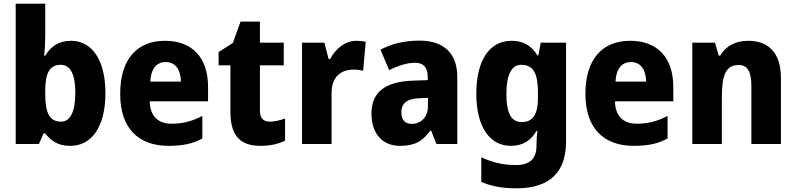

<svg xmlns="http://www.w3.org/2000/svg" viewBox="-20 -780 4313 1040"><path d="M225 -583V-760H65V0H191L216 -57H225C257 -17 293 10 361 10C476 10 551 -92 551 -276C551 -458 476 -559 365 -559C298 -559 254 -528 225 -478H219C223 -512 225 -550 225 -583ZM309 -429C361 -429 388 -378 388 -278C388 -174 360 -121 311 -121C248 -121 225 -169 225 -270V-294C226 -384 249 -429 309 -429Z M874 -559C724 -559 631 -462 631 -271C631 -84 731 10 893 10C971 10 1026 -2 1076 -30V-152C1020 -123 971 -110 909 -110C833 -110 793 -154 791 -231H1107V-309C1107 -470 1019 -559 874 -559ZM878 -444C931 -444 959 -401 960 -338H794C798 -412 831 -444 878 -444Z M1441 -121C1407 -121 1388 -140 1388 -180V-426H1517V-549H1388V-663H1283L1241 -547L1164 -498V-426H1228V-174C1228 -37 1289 10 1391 10C1447 10 1489 -1 1524 -18V-138C1495 -128 1469 -121 1441 -121Z M1910 -559C1847 -559 1795 -512 1768 -460H1760L1737 -549H1616V0H1776V-276C1776 -370 1833 -403 1896 -403C1918 -403 1935 -400 1947 -397L1961 -554C1946 -557 1926 -559 1910 -559Z M2252 -560C2170 -560 2099 -542 2041 -511L2088 -400C2138 -425 2186 -440 2228 -440C2273 -440 2297 -416 2297 -363V-346L2213 -343C2068 -337 1992 -282 1992 -165C1992 -57 2051 10 2146 10C2228 10 2269 -15 2311 -73H2315L2344 0H2457V-363C2457 -493 2382 -560 2252 -560ZM2253 -248 2298 -250V-204C2298 -146 2260 -109 2211 -109C2176 -109 2154 -128 2154 -171C2154 -218 2181 -246 2253 -248Z M2750 -559C2633 -559 2560 -455 2560 -273C2560 -94 2632 10 2747 10C2811 10 2855 -18 2886 -71H2891C2888 -48 2886 -20 2886 1V10C2886 81 2848 114 2775 114C2707 114 2650 101 2587 72V205C2644 230 2702 240 2777 240C2960 240 3046 151 3046 -13V-549H2909L2896 -480H2891C2858 -533 2815 -559 2750 -559ZM2804 -429C2869 -429 2894 -382 2894 -277V-254C2894 -159 2867 -119 2806 -119C2749 -119 2723 -167 2723 -270C2723 -376 2750 -429 2804 -429Z M3394 -559C3244 -559 3151 -462 3151 -271C3151 -84 3251 10 3413 10C3491 10 3546 -2 3596 -30V-152C3540 -123 3491 -110 3429 -110C3353 -110 3313 -154 3311 -231H3627V-309C3627 -470 3539 -559 3394 -559ZM3398 -444C3451 -444 3479 -401 3480 -338H3314C3318 -412 3351 -444 3398 -444Z M4033 -559C3966 -559 3912 -532 3881 -479H3873L3853 -549H3730V0H3890V-253C3890 -372 3911 -428 3981 -428C4031 -428 4050 -389 4050 -313V0H4210V-359C4210 -495 4141 -559 4033 -559Z"/></svg>

Font: Noto Sans Thai SemCond ExtBd
Style: Regular
Weight: 800
Width: 4
Designer: Monotype Design Team
Foundry: Monotype Imaging Inc.
Version: Version 2.002